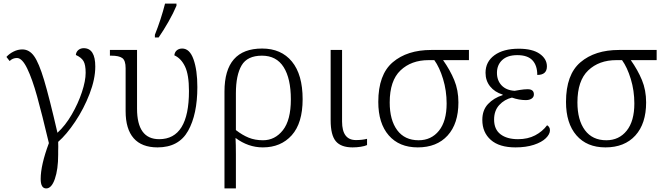

<svg xmlns="http://www.w3.org/2000/svg" viewBox="-20 -816 3711 1076"><path d="M208 187Q208 109 254 -14Q215 -178 188 -275.5Q161 -373 132.5 -432Q104 -491 75 -491Q51 -491 34 -474L16 -497Q32 -515 56 -527Q80 -539 105 -539Q144 -539 171 -501.5Q198 -464 227 -367.5Q256 -271 302 -72Q346 -112 382 -174Q418 -236 439 -299.5Q460 -363 460 -408Q460 -453 448 -473.5Q436 -494 405 -508Q407 -526 419.5 -536Q432 -546 449 -546Q514 -546 514 -443Q514 -373 482 -290Q450 -207 401.5 -134.5Q353 -62 306 -21Q307 -10 306.5 6Q306 22 306 30V51Q306 133 287.5 186.5Q269 240 239 240Q208 240 208 187Z M848 -621Q883 -709 905 -796H969V-784Q952 -743 924 -694Q896 -645 869 -606H848ZM684 -193V-434Q684 -477 665.5 -490.5Q647 -504 604 -504H596V-536H748V-207Q748 -36 872 -36Q1039 -36 1039 -306Q1039 -397 1017 -443Q995 -489 957 -506Q959 -524 971 -534Q983 -544 1001 -544Q1043 -544 1064.5 -483.5Q1086 -423 1086 -328Q1086 -175 1034 -82.5Q982 10 863 10Q774 10 729 -41.5Q684 -93 684 -193Z M1238 -303Q1238 -544 1449 -544Q1556 -544 1616 -471Q1676 -398 1676 -260Q1676 -126 1615 -58Q1554 10 1453 10Q1371 10 1300 -43Q1302 -7 1302 49V240H1238ZM1610 -259Q1610 -376 1569.5 -440Q1529 -504 1448 -504Q1366 -504 1334 -449.5Q1302 -395 1302 -293V-87Q1338 -59 1373.5 -44.5Q1409 -30 1454 -30Q1521 -30 1565.5 -86.5Q1610 -143 1610 -259Z M1833 -142V-536H1897V-135Q1897 -31 1975 -31Q2009 -31 2037 -38V-3Q2024 3 2001.5 6.5Q1979 10 1956 10Q1891 10 1862 -24.5Q1833 -59 1833 -142Z M2100 -245Q2100 -398 2181 -467Q2262 -536 2397 -536H2608V-479H2463Q2502 -424 2525.5 -367.5Q2549 -311 2549 -242Q2549 -123 2488.5 -56.5Q2428 10 2321 10Q2217 10 2158.5 -57.5Q2100 -125 2100 -245ZM2483 -236Q2483 -308 2463 -373.5Q2443 -439 2414 -479H2382Q2285 -479 2224.5 -421.5Q2164 -364 2164 -242Q2164 -143 2206 -86.5Q2248 -30 2326 -30Q2397 -30 2440 -83.5Q2483 -137 2483 -236Z M2683 -144Q2683 -199 2715 -233Q2747 -267 2797 -283V-286Q2752 -300 2726.5 -332Q2701 -364 2701 -408Q2701 -470 2751 -506.5Q2801 -543 2887 -543Q2964 -543 3004.5 -514.5Q3045 -486 3045 -444Q3045 -396 2991 -396Q2991 -449 2964 -478Q2937 -507 2879 -507Q2824 -507 2794.5 -479.5Q2765 -452 2765 -408Q2765 -365 2791 -337.5Q2817 -310 2864 -307Q2869 -308 2893.5 -312Q2918 -316 2937 -316Q2972 -316 2972 -287Q2972 -272 2959.5 -263.5Q2947 -255 2927 -255Q2889 -255 2849 -269Q2807 -259 2778 -227.5Q2749 -196 2749 -146Q2749 -91 2785 -63.5Q2821 -36 2883 -36Q2938 -36 2979 -57.5Q3020 -79 3046 -114Q3052 -111 3057 -104Q3062 -97 3062 -86Q3062 -64 3039 -41.5Q3016 -19 2972 -4.5Q2928 10 2869 10Q2778 10 2730.5 -32Q2683 -74 2683 -144Z M3152 -245Q3152 -398 3233 -467Q3314 -536 3449 -536H3660V-479H3515Q3554 -424 3577.5 -367.5Q3601 -311 3601 -242Q3601 -123 3540.5 -56.5Q3480 10 3373 10Q3269 10 3210.5 -57.5Q3152 -125 3152 -245ZM3535 -236Q3535 -308 3515 -373.5Q3495 -439 3466 -479H3434Q3337 -479 3276.5 -421.5Q3216 -364 3216 -242Q3216 -143 3258 -86.5Q3300 -30 3378 -30Q3449 -30 3492 -83.5Q3535 -137 3535 -236Z"/></svg>

Font: Noto Serif Light
Style: Regular
Weight: 300
Designer: Monotype Design Team
Foundry: Monotype Imaging Inc.
Version: Version 1.001